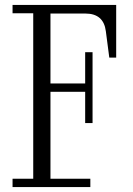

<svg xmlns="http://www.w3.org/2000/svg" viewBox="-20 -760 540 780"><path d="M31 0V-34H115V-706H31V-740H452V-526H424L410 -633Q401 -705 327 -705H185V-421H326V-548H356V-260H326V-387H185V-34H347V0Z"/></svg>

Font: Xanh Mono
Style: Regular
Weight: 400
Monospace: yes
Designer: Lam Bao, Duy Dao
Foundry: Yellow Type Foundry
Version: Version 3.101; ttfautohint (v1.8.3)